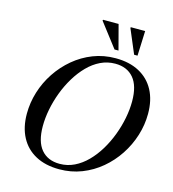

<svg xmlns="http://www.w3.org/2000/svg" viewBox="-132 -1026 1032 1145"><g transform="rotate(15 384.5 -453.5)"><path d="M178.5 -212.5Q178.5 -117 219 -69Q259.5 -21 333 -21Q381 -21 423.2 -41.5Q465.5 -62 501.5 -98.5Q537.5 -135 565.8 -181.8Q594 -228.5 614 -281.5Q634 -334.5 644.5 -388.5Q655 -442.5 655 -492.5Q655 -588 614.5 -636Q574 -684 500.5 -684Q452.5 -684 410 -663.5Q367.5 -643 331.8 -606.5Q296 -570 267.8 -523.2Q239.5 -476.5 219.5 -423.5Q199.5 -370.5 189 -316.5Q178.5 -262.5 178.5 -212.5ZM766 -445.5Q766 -377 745.2 -310.8Q724.5 -244.5 686.2 -186.5Q648 -128.5 595 -84Q542 -39.5 477.2 -14.2Q412.5 11 339 11Q253.5 11 192.8 -21.8Q132 -54.5 99.8 -115.2Q67.5 -176 67.5 -259.5Q67.5 -328 88 -394.2Q108.5 -460.5 147 -518.5Q185.5 -576.5 238.5 -621Q291.5 -665.5 356.2 -690.8Q421 -716 494.5 -716Q580 -716 640.8 -683.2Q701.5 -650.5 733.8 -590Q766 -529.5 766 -445.5ZM498 -764.5H473.5L360 -912.5L361.5 -918H457.5ZM615.5 -764.5H594.5L532 -912.5L532.5 -918H621.5Z"/></g></svg>

Font: Newsreader 60pt Medium
Style: Italic
Weight: 500
Italic angle: -17°
Designer: Hugues Gentile
Foundry: Production Type
Version: Version 1.003